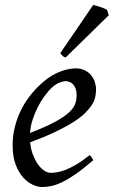

<svg xmlns="http://www.w3.org/2000/svg" viewBox="-20 -732 457 772"><path d="M190.9 -381.8Q174.8 -367.2 159.4 -346.2Q144 -325.2 131.6 -300.8Q119.1 -276.4 110.8 -249.8Q102.5 -223.1 100.6 -197.3Q164.6 -222.2 201.9 -242.4Q239.3 -262.7 258.3 -280.8Q277.3 -298.8 282.7 -315.4Q288.1 -332 288.1 -349.1Q288.1 -364.3 284.2 -375.2Q280.3 -386.2 273.9 -392.8Q267.6 -399.4 259.5 -402.6Q251.5 -405.8 243.2 -405.8Q235.4 -405.8 220.2 -400.1Q205.1 -394.5 190.9 -381.8ZM366.2 -371.1Q366.2 -357.4 363 -342.3Q359.9 -327.1 349.9 -311Q339.8 -294.9 322 -277.3Q304.2 -259.8 274.7 -241Q245.1 -222.2 202.6 -201.9Q160.2 -181.6 101.1 -159.7Q104 -132.3 112.5 -109.9Q121.1 -87.4 132.6 -71.3Q144 -55.2 157.5 -46.1Q170.9 -37.1 184.1 -37.1Q194.3 -37.1 209 -39.3Q223.6 -41.5 242.9 -48.8Q262.2 -56.2 286.4 -70.3Q310.5 -84.5 339.8 -107.9Q345.2 -105 349.4 -98.4Q353.5 -91.8 355 -87.9Q314.9 -53.2 284.2 -32Q253.4 -10.7 229.2 0.7Q205.1 12.2 185.8 16.1Q166.5 20 148.9 20Q132.8 20 112.3 11Q91.8 2 73.7 -17.8Q55.7 -37.6 43.2 -69.6Q30.8 -101.6 30.8 -147.9Q30.8 -186 40 -222.9Q49.3 -259.8 66.7 -293.7Q84 -327.6 109.4 -357.9Q134.8 -388.2 167 -413.1Q178.2 -421.9 192.4 -429.9Q206.5 -438 221.9 -444.1Q237.3 -450.2 253.2 -453.6Q269 -457 284.2 -457Q305.2 -457 320.6 -449.5Q335.9 -441.9 346.2 -429.7Q356.4 -417.5 361.3 -402.1Q366.2 -386.7 366.2 -371.1ZM417.5 -670.9 244.1 -501Q236.3 -502.9 232.7 -506.3Q229 -509.8 222.2 -518.1L355 -712.4Q359.9 -710.9 367.4 -708.7Q375 -706.5 383.3 -703.9Q391.6 -701.2 398.9 -698.2Q406.2 -695.3 410.2 -692.9Z"/></svg>

Font: Gentium Plus Eur
Style: Italic
Weight: 400
Italic angle: -8°
Designer: J. Victor Gaultney, Annie Olsen, Iska Routamaa, Becca Hirsbrunner
Foundry: SIL International
Version: Version 5.000